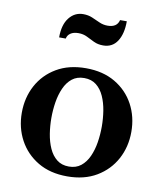

<svg xmlns="http://www.w3.org/2000/svg" viewBox="-89 -871 805 953"><g transform="rotate(10 314.0 -394.0)"><path d="M314 10.5Q228 10.5 166.2 -26.2Q104.5 -63 71.2 -124.8Q38 -186.5 38 -262Q38 -338 71.2 -399.8Q104.5 -461.5 166.2 -498Q228 -534.5 314 -534.5Q400 -534.5 461.8 -498Q523.5 -461.5 556.8 -399.8Q590 -338 590 -262Q590 -186.5 556.8 -124.8Q523.5 -63 461.8 -26.2Q400 10.5 314 10.5ZM314 -39Q350 -39 374.5 -58.5Q399 -78 413.8 -110.8Q428.5 -143.5 434.8 -183Q441 -222.5 441 -262.5Q441 -302 434.8 -341.5Q428.5 -381 414 -413.5Q399.5 -446 375 -465.5Q350.5 -485 314 -485Q277.5 -485 253 -465.5Q228.5 -446 214 -413.2Q199.5 -380.5 193.2 -341.2Q187 -302 187 -262Q187 -222 193.2 -182.5Q199.5 -143 214 -110.5Q228.5 -78 253 -58.5Q277.5 -39 314 -39ZM377 -660.5Q350.5 -660.5 330.2 -670.2Q310 -680 290.5 -689.8Q271 -699.5 247 -699.5Q222 -699.5 207 -689.2Q192 -679 189 -662H155.5Q155.5 -726 183.2 -761.2Q211 -796.5 254 -796.5Q279 -796.5 299.5 -787.8Q320 -779 339.8 -770Q359.5 -761 382 -761Q429.5 -761 438.5 -799H472.5Q472.5 -735.5 448 -698Q423.5 -660.5 377 -660.5Z"/></g></svg>

Font: Libre Caslon Text SemiBold
Style: Regular
Weight: 600
Designer: Pablo Impallari, Rodrigo Fuenzalida, Katja Schimmel
Foundry: Pablo Impallari, Rodrigo Fuenzalida
Version: Version 2.000